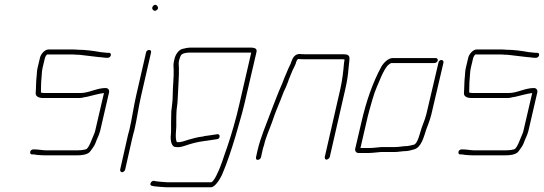

<svg xmlns="http://www.w3.org/2000/svg" viewBox="-20 -668 2286 807"><path d="M438 -446H431C423 -446 409 -449 402 -449C373 -454 341 -459 307 -459C300 -460 294 -460 287 -460H183C168 -460 151 -440 148 -425L138 -383C135 -371 135 -358 134 -348C131 -324 132 -302 130 -277C129 -262 144 -256 162 -256H313C326 -256 333 -260 345 -261C368 -266 392 -274 417 -277L380 -118C379 -112 376 -106 374 -101C368 -89 353 -40 339 -40C328 -37 315 -36 303 -36H177C159 -36 142 -40 126 -40H120C114 -40 108 -36 107 -30C106 -24 108 -19 114 -19H120C124 -19 129 -18 134 -17C145 -16 160 -15 172 -15H298C322 -15 351 -17 361 -34L371 -48C375 -53 378 -59 381 -66C387 -84 396 -98 401 -118L438 -278C441 -289 435 -298 424 -298C386 -298 354 -277 318 -277H167C162 -277 157 -278 152 -279V-280C153 -298 152 -319 154 -335C156 -351 155 -366 159 -383L169 -425C169 -427 174 -436 178 -439H281C288 -439 295 -439 302 -438C308 -438 314 -438 320 -437C345 -434 373 -431 396 -428C405 -428 418 -425 426 -425H433C439 -425 445 -430 446 -436C447 -442 444 -446 438 -446Z M594 -448 552 -265C541 -217 535 -170 524 -123C519 -107 516 -92 513 -79L485 45C484 50 488 56 493 56C498 56 505 50 506 45L534 -79C537 -93 541 -107 545 -122C556 -170 562 -217 573 -265L615 -448C616 -454 613 -458 607 -458C601 -458 595 -454 594 -448ZM621 -629C625 -624 630 -619 639 -626C648 -633 644 -639 640 -644C632 -655 615 -640 621 -629Z M1021 -468H783C771 -468 755 -465 745 -462C730 -457 717 -438 713 -419C708 -399 709 -394 710 -375C711 -342 706 -304 706 -270C706 -247 703 -224 700 -200C699 -179 700 -171 699 -153V-131V-114L698 -100C696 -81 699 -50 719 -50C733 -48 743 -51 756 -55C782 -64 807 -71 837 -75L852 -77C864 -79 880 -81 892 -83C906 -84 907 -105 894 -104C882 -102 867 -100 854 -98L838 -96C837 -95 834 -94 831 -94C812 -92 790 -86 773 -81C759 -77 739 -68 724 -71C723 -71 723 -72 722 -74C716 -92 720 -113 721 -136V-157C721 -173 721 -184 722 -203L726 -237C727 -250 727 -262 728 -274C729 -308 733 -348 732 -381L731 -402C731 -406 732 -412 734 -419C736 -426 738 -431 741 -436C747 -445 766 -447 778 -447H1036L986 -230C973 -172 954 -106 935 -50C921 -13 910 29 893 62C889 72 878 93 869 98H682C673 98 644 95 636 94L627 92C614 91 605 112 619 113L628 115C637 116 668 119 678 119H867C884 119 905 84 913 67C935 16 953 -40 970 -96C983 -144 996 -183 1007 -230L1058 -449C1063 -469 1042 -468 1021 -468Z M1077 -7 1083 -34C1084 -39 1086 -48 1090 -59C1098 -94 1112 -122 1124 -156C1138 -200 1156 -237 1172 -281C1180 -298 1185 -308 1191 -325C1194 -336 1201 -350 1205 -361C1210 -376 1222 -393 1225 -408C1227 -412 1229 -420 1235 -420C1242 -419 1250 -419 1257 -419H1414C1419 -419 1423 -419 1427 -418H1428C1428 -414 1427 -409 1426 -404C1423 -368 1419 -332 1410 -292L1345 -8C1344 -3 1347 3 1352 3C1357 3 1365 -3 1366 -8L1431 -292C1438 -322 1443 -353 1445 -381C1446 -395 1449 -413 1449 -425C1447 -439 1436 -440 1419 -440H1262C1255 -440 1248 -440 1241 -441C1221 -442 1211 -427 1205 -410C1203 -401 1195 -387 1192 -380C1186 -364 1176 -344 1170 -327C1164 -310 1159 -302 1152 -284C1140 -253 1128 -224 1117 -194C1098 -142 1075 -91 1062 -34L1056 -7C1055 -1 1057 4 1063 4C1069 4 1076 -1 1077 -7Z M1811 -424H1631C1612 -424 1593 -405 1583 -388C1547 -322 1519 -242 1499 -154L1473 -43C1471 -34 1477 -25 1486 -25H1530C1545 -25 1565 -28 1580 -29H1637C1654 -29 1671 -33 1687 -33C1696 -33 1712 -38 1720 -40C1751 -48 1761 -92 1772 -125L1780 -146C1786 -163 1788 -168 1793 -187L1844 -405C1845 -411 1841 -416 1835 -416C1829 -416 1824 -411 1823 -405L1772 -188C1767 -169 1765 -166 1759 -149L1751 -127C1745 -109 1736 -65 1720 -60L1703 -56C1698 -55 1693 -54 1690 -54C1674 -54 1658 -50 1642 -50H1584C1571 -49 1549 -46 1535 -46H1495L1520 -154C1527 -186 1537 -221 1546 -252C1556 -288 1572 -321 1585 -352C1592 -366 1603 -390 1616 -398C1620 -401 1623 -403 1626 -403H1806C1812 -403 1819 -408 1820 -414C1821 -420 1817 -424 1811 -424Z M2238 -446H2231C2223 -446 2209 -449 2202 -449C2173 -454 2141 -459 2107 -459C2100 -460 2094 -460 2087 -460H1983C1968 -460 1951 -440 1948 -425L1938 -383C1935 -371 1935 -358 1934 -348C1931 -324 1932 -302 1930 -277C1929 -262 1944 -256 1962 -256H2113C2126 -256 2133 -260 2145 -261C2168 -266 2192 -274 2217 -277L2180 -118C2179 -112 2176 -106 2174 -101C2168 -89 2153 -40 2139 -40C2128 -37 2115 -36 2103 -36H1977C1959 -36 1942 -40 1926 -40H1920C1914 -40 1908 -36 1907 -30C1906 -24 1908 -19 1914 -19H1920C1924 -19 1929 -18 1934 -17C1945 -16 1960 -15 1972 -15H2098C2122 -15 2151 -17 2161 -34L2171 -48C2175 -53 2178 -59 2181 -66C2187 -84 2196 -98 2201 -118L2238 -278C2241 -289 2235 -298 2224 -298C2186 -298 2154 -277 2118 -277H1967C1962 -277 1957 -278 1952 -279V-280C1953 -298 1952 -319 1954 -335C1956 -351 1955 -366 1959 -383L1969 -425C1969 -427 1974 -436 1978 -439H2081C2088 -439 2095 -439 2102 -438C2108 -438 2114 -438 2120 -437C2145 -434 2173 -431 2196 -428C2205 -428 2218 -425 2226 -425H2233C2239 -425 2245 -430 2246 -436C2247 -442 2244 -446 2238 -446Z"/></svg>

Font: Electronic
Style: ThnIt
Weight: 100
Version: Version 1.011